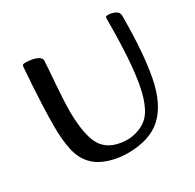

<svg xmlns="http://www.w3.org/2000/svg" viewBox="-146 -811 999 984"><g transform="rotate(-30 353.0 -319.5)"><path d="M342 13Q286 13 233 -4Q180 -21 148 -54Q109 -92 95.5 -156.5Q82 -221 83 -298Q83 -356 85.5 -414.5Q88 -473 91 -522Q94 -571 96.5 -602Q99 -633 99 -637Q100 -645 103 -648.5Q106 -652 121 -652Q138 -652 158.5 -648Q179 -644 193.5 -635Q208 -626 208 -613Q208 -602 205.5 -568.5Q203 -535 199.5 -490.5Q196 -446 193.5 -400Q191 -354 191 -319Q191 -250 202.5 -191Q214 -132 242 -99Q266 -72 301 -60Q336 -48 377 -48Q409 -48 444 -61Q479 -74 502 -98Q532 -129 552 -192.5Q572 -256 582 -364Q592 -472 592 -637Q592 -645 594.5 -648.5Q597 -652 608 -652Q628 -652 648.5 -642.5Q669 -633 669 -613Q669 -393 642.5 -256Q616 -119 545 -53Q474 13 342 13Z"/></g></svg>

Font: BriemHand
Style: Regular
Weight: 400
Designer: Gunnlaugur SE Briem, Eben Sorkin
Foundry: Sorkin Type
Version: Version 1.001; ttfautohint (v1.8.4.7-5d5b)